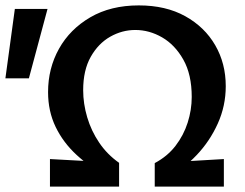

<svg xmlns="http://www.w3.org/2000/svg" viewBox="-46 -691 907 711"><path d="M355 -35Q288 -71 238 -117Q188 -163 160 -221Q132 -279 132 -350Q132 -438 172.5 -510.5Q213 -583 288.5 -627Q364 -671 468 -671Q568 -671 640 -631Q712 -591 751 -523.5Q790 -456 790 -372Q790 -299 760.5 -233.5Q731 -168 682 -116.5Q633 -65 572 -31L527 -87Q574 -112 604 -151Q634 -190 649 -237Q664 -284 664 -332Q664 -415 633 -470Q602 -525 554.5 -552.5Q507 -580 455 -580Q406 -580 362 -555Q318 -530 290 -480.5Q262 -431 262 -357Q262 -307 277 -256.5Q292 -206 321.5 -162.5Q351 -119 395 -88ZM139 0V-102L395 -88V0ZM527 0V-87L783 -102V0ZM61 -401H-26L9 -658H130Z"/></svg>

Font: Ysabeau
Style: Bold
Weight: 700
Designer: Christian Thalmann (Catharsis Fonts)
Version: Version 2.000;gftools[0.9.27.dev2+g8671c4b]